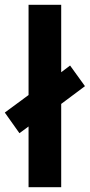

<svg xmlns="http://www.w3.org/2000/svg" viewBox="-41 -780 374 800"><path d="M78 0H214V-347L313 -421L251 -507L214 -479V-760H78V-384L-21 -311L40 -225L78 -253Z"/></svg>

Font: Noto Sans Myanmar Condensed
Style: Bold
Weight: 700
Width: 3
Designer: Monotype Design Team
Foundry: Monotype Imaging Inc.
Version: Version 2.107